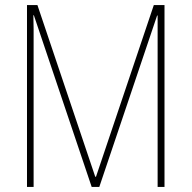

<svg xmlns="http://www.w3.org/2000/svg" viewBox="-20 -734 753 754"><path d="M370 0 597 -673H599Q599 -637 599 -618Q599 -599 599 -589V0H626V-714H584L357 -40H354L127 -714H86V0H112V-588Q112 -602 112 -620Q112 -638 111 -674H113L340 0Z"/></svg>

Font: Noto Sans Display SemiCondensed Thin
Style: Regular
Weight: 250
Width: 4
Designer: Monotype Design team
Foundry: Monotype Imaging Inc.
Version: 1.000